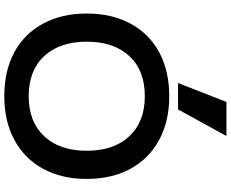

<svg xmlns="http://www.w3.org/2000/svg" viewBox="-108 -932 1050 873"><g transform="rotate(90 416.5 -495.0)"><path d="M41 -365Q41 -479 87 -564Q133 -649 217.5 -694.5Q302 -740 417 -740Q531 -740 616 -694Q701 -648 747 -563.5Q793 -479 793 -365Q793 -251 747 -166.5Q701 -82 616 -36Q531 10 417 10Q302 10 217.5 -35.5Q133 -81 87 -166Q41 -251 41 -365ZM417 -101Q533 -101 599 -171.5Q665 -242 665 -365Q665 -488 599 -558.5Q533 -629 417 -629Q300 -629 234.5 -558.5Q169 -488 169 -365Q169 -242 234.5 -171.5Q300 -101 417 -101ZM357 -780 443 -1000H598L477 -780Z"/></g></svg>

Font: Enso SemiBold
Style: Regular
Weight: 600
Designer: Coji Morishita
Foundry: UNDERFOREST DESIGN
Version: Version 1.000